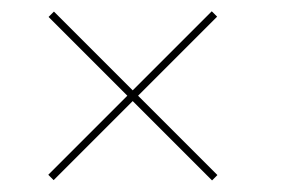

<svg xmlns="http://www.w3.org/2000/svg" viewBox="-20 -555 504 340"><path d="M65.5 -245.5 205.5 -385.5 66 -525 75.5 -534.5 215 -395 355 -535 364.5 -525.5 224.5 -385.5 365 -245 355.5 -235.5 215 -376 75 -236Z"/></svg>

Font: Bodoni* 16pt Medium
Style: Regular
Weight: 500
Version: Version 2.3